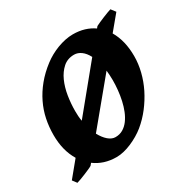

<svg xmlns="http://www.w3.org/2000/svg" viewBox="-128 -576 699 714"><g transform="rotate(-30 221.5 -219.0)"><path d="M132.8 -205.6Q132.8 -194.3 133.5 -183.3Q134.3 -172.4 136.2 -162.1L288.6 -348.1Q277.8 -368.7 263.7 -378.9Q249.5 -389.2 233.9 -389.2Q205.6 -389.2 186.3 -372.1Q167 -355 155 -328.4Q143.1 -301.8 137.9 -269.3Q132.8 -236.8 132.8 -205.6ZM311.5 -234.9Q311.5 -246.1 310.8 -256.8Q310.1 -267.6 309.1 -277.3L157.7 -94.2Q169.4 -72.3 184.3 -59.3Q199.2 -46.4 214.8 -46.4Q232.9 -46.4 247.1 -54.7Q261.2 -63 272 -77.4Q282.7 -91.8 290.3 -110.6Q297.9 -129.4 302.5 -150.4Q307.1 -171.4 309.3 -193.1Q311.5 -214.8 311.5 -234.9ZM425.3 -272.9Q425.3 -240.2 417 -206.8Q408.7 -173.3 393.1 -141.8Q377.4 -110.4 355.5 -81.8Q333.5 -53.2 306.2 -30.8Q293.5 -20.5 277.8 -11.2Q262.2 -2 245.6 5.1Q229 12.2 212.6 16.1Q196.3 20 181.6 20Q153.8 20 130.4 12.5Q106.9 4.9 87.9 -9.3L80.6 -0.5Q76.2 2.4 66.2 6.8Q56.2 11.2 44.9 15.9Q33.7 20.5 23.2 24.4Q12.7 28.3 6.8 29.8L-6.8 11.7L47.4 -54.2Q18.6 -101.6 18.6 -168Q18.6 -203.1 25.4 -235.8Q32.2 -268.6 46.9 -298.8Q61.5 -329.1 84.5 -357.2Q107.4 -385.3 140.1 -410.2Q152.8 -419.9 168.2 -428.5Q183.6 -437 200.2 -443.4Q216.8 -449.7 234.1 -453.4Q251.5 -457 267.6 -457Q294.4 -457 316.7 -450.2Q338.9 -443.4 356.9 -430.7L362.8 -438Q368.7 -440.9 378.4 -445.3Q388.2 -449.7 398.9 -454.1Q409.7 -458.5 419.4 -462.2Q429.2 -465.8 435.5 -467.8L450.2 -448.7L397.9 -385.7Q425.3 -339.4 425.3 -272.9Z"/></g></svg>

Font: Gentium Basic
Style: Bold Italic
Weight: 700
Italic angle: -8°
Designer: J. Victor Gaultney and Annie Olsen
Foundry: SIL International
Version: Version 1.102; 2013; Maintenance release